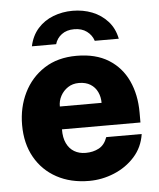

<svg xmlns="http://www.w3.org/2000/svg" viewBox="-52 -765 677 820"><g transform="rotate(-5 286.0 -355.0)"><path d="M200.5 -219.5Q200 -184 211.5 -159.8Q223 -135.5 244 -123Q265 -110.5 293 -110.5Q325 -110.5 349.8 -123.8Q374.5 -137 386 -170H538Q529.5 -113.5 493.2 -73.2Q457 -33 405 -11.5Q353 10 297.5 10Q218.5 10 158.8 -22.5Q99 -55 65.8 -114Q32.5 -173 32.5 -252.5Q32.5 -328 63 -390.2Q93.5 -452.5 151 -489.8Q208.5 -527 289.5 -527Q371.5 -527 426.5 -492.8Q481.5 -458.5 509.2 -398.8Q537 -339 537 -262V-219.5ZM200 -317.5H379Q379 -343 369 -364.2Q359 -385.5 339 -398Q319 -410.5 289.5 -410.5Q262.5 -410.5 242.5 -397.2Q222.5 -384 211 -362.8Q199.5 -341.5 200 -317.5ZM476 -584Q467 -629 439.5 -659.2Q412 -689.5 373.2 -704.8Q334.5 -720 289.5 -720Q245.5 -720 206.5 -705Q167.5 -690 140.2 -659.5Q113 -629 103.5 -584H207.5Q214.5 -609 235.8 -625Q257 -641 289.5 -641Q322 -641 343.5 -625Q365 -609 373 -584Z"/></g></svg>

Font: Public Sans Thin ExtraBold
Style: Regular
Weight: 800
Version: Version 1.007